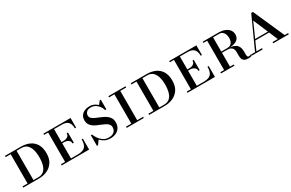

<svg xmlns="http://www.w3.org/2000/svg" viewBox="128 -1589 4055 2673"><g transform="rotate(-30 2155.5 -253.0)"><path d="M42.5 0V-19.5H297.5Q349.5 -19.5 382.8 -47.8Q416 -76 432 -129Q448 -182 448 -255Q448 -326 432 -378.8Q416 -431.5 382.8 -461Q349.5 -490.5 297.5 -490.5H42.5V-510H297.5Q376.5 -510 436 -482.2Q495.5 -454.5 529 -398Q562.5 -341.5 562.5 -255Q562.5 -166 525 -109.8Q487.5 -53.5 427 -26.8Q366.5 0 297.5 0ZM123 0V-510H218V0Z M944.5 -188.5Q944.5 -214.5 930.8 -231Q917 -247.5 896.5 -255.2Q876 -263 855 -263H800V-282.5H855Q876 -282.5 896.5 -289.2Q917 -296 930.8 -311.5Q944.5 -327 944.5 -353H964.5V-188.5ZM1082 -175H1101.5V0H660V-19.5H725.5V-490.5H660V-510H1097V-355H1077Q1077 -408.5 1059.2 -438Q1041.5 -467.5 1012.8 -479Q984 -490.5 950.5 -490.5H820.5V-19.5H935Q978.5 -19.5 1011.5 -31.8Q1044.5 -44 1063.2 -77.8Q1082 -111.5 1082 -175Z M1438 14.5Q1391.5 14.5 1355.2 -2.8Q1319 -20 1292.2 -46.8Q1265.5 -73.5 1248 -104Q1230.5 -134.5 1221.5 -160.5H1241Q1249 -138 1264.5 -111.8Q1280 -85.5 1302.8 -61.8Q1325.5 -38 1355.8 -22.8Q1386 -7.5 1423 -7.5Q1463.5 -7.5 1489.5 -20.5Q1515.5 -33.5 1528 -55.8Q1540.5 -78 1540.5 -105Q1540.5 -134 1524.8 -153.5Q1509 -173 1482.8 -187.2Q1456.5 -201.5 1425.2 -213.8Q1394 -226 1362.8 -239.8Q1331.5 -253.5 1305.2 -272.2Q1279 -291 1263.2 -318.2Q1247.5 -345.5 1247.5 -385Q1247.5 -428 1267.5 -458Q1287.5 -488 1323 -504Q1358.5 -520 1405 -520Q1451.5 -520 1489.5 -498.5Q1527.5 -477 1553.2 -441.8Q1579 -406.5 1589 -364.5H1569.5Q1559.5 -400.5 1537.5 -430.5Q1515.5 -460.5 1484.2 -478.8Q1453 -497 1414.5 -497Q1365.5 -497 1343 -473.2Q1320.5 -449.5 1320.5 -420Q1320.5 -391.5 1341.5 -372.2Q1362.5 -353 1395.8 -338.5Q1429 -324 1466.5 -308.8Q1504 -293.5 1537.2 -273Q1570.5 -252.5 1591.5 -222Q1612.5 -191.5 1612.5 -145Q1612.5 -92.5 1590 -57Q1567.5 -21.5 1528 -3.5Q1488.5 14.5 1438 14.5ZM1221.5 10V-160.5Q1234.5 -136 1244.2 -120.2Q1254 -104.5 1264 -90.8Q1274 -77 1287.5 -57.5L1238.5 10ZM1589 -364.5Q1579.5 -387 1570 -400.8Q1560.5 -414.5 1549.8 -427.5Q1539 -440.5 1524.5 -460L1572 -520H1589Z M1790.5 0V-510H1885V0ZM1705 0V-19.5H1980V0ZM1705 -490.5V-510H1980V-490.5Z M2065 0V-19.5H2320Q2372 -19.5 2405.2 -47.8Q2438.5 -76 2454.5 -129Q2470.5 -182 2470.5 -255Q2470.5 -326 2454.5 -378.8Q2438.5 -431.5 2405.2 -461Q2372 -490.5 2320 -490.5H2065V-510H2320Q2399 -510 2458.5 -482.2Q2518 -454.5 2551.5 -398Q2585 -341.5 2585 -255Q2585 -166 2547.5 -109.8Q2510 -53.5 2449.5 -26.8Q2389 0 2320 0ZM2145.5 0V-510H2240.5V0Z M2967 -188.5Q2967 -214.5 2953.2 -231Q2939.5 -247.5 2919 -255.2Q2898.5 -263 2877.5 -263H2822.5V-282.5H2877.5Q2898.5 -282.5 2919 -289.2Q2939.5 -296 2953.2 -311.5Q2967 -327 2967 -353H2987V-188.5ZM3104.5 -175H3124V0H2682.5V-19.5H2748V-490.5H2682.5V-510H3119.5V-355H3099.5Q3099.5 -408.5 3081.8 -438Q3064 -467.5 3035.2 -479Q3006.5 -490.5 2973 -490.5H2843V-19.5H2957.5Q3001 -19.5 3034 -31.8Q3067 -44 3085.8 -77.8Q3104.5 -111.5 3104.5 -175Z M3351.5 -250.5V-262H3471.5Q3507 -262 3527.8 -276.8Q3548.5 -291.5 3557.8 -316.2Q3567 -341 3567 -370.5Q3567 -400 3557.8 -427.5Q3548.5 -455 3527.8 -472.8Q3507 -490.5 3471.5 -490.5H3221.5V-510H3471.5Q3534.5 -510 3578 -491.8Q3621.5 -473.5 3644 -442Q3666.5 -410.5 3666.5 -370.5Q3666.5 -310.5 3620 -280.5Q3573.5 -250.5 3471.5 -250.5ZM3221.5 0V-19.5H3437V0ZM3282 0V-510H3376.5V0ZM3661.5 10Q3616.5 10 3594.5 -3.8Q3572.5 -17.5 3565.2 -40Q3558 -62.5 3558.2 -89.5Q3558.5 -116.5 3558.5 -143.2Q3558.5 -170 3551 -192.5Q3543.5 -215 3520.8 -228.8Q3498 -242.5 3451.5 -242.5H3351.5V-253H3471.5Q3531 -253 3566.8 -240Q3602.5 -227 3620.5 -205.5Q3638.5 -184 3644.8 -158Q3651 -132 3651.2 -106.2Q3651.5 -80.5 3651.2 -59Q3651 -37.5 3656.5 -24.5Q3662 -11.5 3679.5 -11.5Q3689.5 -11.5 3697.8 -14.8Q3706 -18 3715 -23.5L3721.5 -5Q3709.5 1.5 3697.2 5.8Q3685 10 3661.5 10Z M3770.5 0 4006.5 -519.5H4034L4264 0H4153.5L3977.5 -413L3793 0ZM3721.5 0V-19.5H3891.5V0ZM3859 -158.5V-178H4169V-158.5ZM4061 0V-19.5H4311V0Z"/></g></svg>

Font: Bodoni Moda SC
Style: Regular
Weight: 400
Designer: Owen Earl
Foundry: indestructible type
Version: Version 2.005